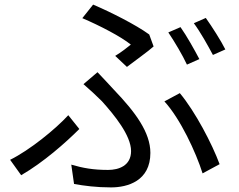

<svg xmlns="http://www.w3.org/2000/svg" viewBox="-20 -783 1040 835"><path d="M532 -492C567 -519 625 -560 648 -581L629 -633C570 -676 460 -731 385 -763L338 -704C413 -672 506 -624 549 -589C534 -577 508 -556 481 -540ZM823 -682C852 -643 883 -587 906 -544L960 -568C941 -606 902 -667 875 -705ZM712 -642C739 -602 774 -543 793 -502L847 -526C826 -566 792 -627 765 -665ZM302 17C346 25 399 32 463 32C535 32 634 4 634 -118C634 -207 569 -295 476 -392C453 -417 428 -444 404 -469L343 -417C371 -393 400 -366 423 -343C477 -283 550 -194 550 -126C550 -62 496 -44 450 -44C386 -44 341 -52 290 -67ZM935 -69C903 -156 829 -298 762 -378L695 -342C764 -267 832 -121 861 -29ZM277 -282C221 -221 109 -130 24 -88L72 -21C169 -77 266 -163 325 -222Z"/></svg>

Font: Spoqa Han Sans Neo Regular
Style: Regular
Weight: 400
Designer: [Spoqa Han Sans Neo] Dong-huui Kim  Younghwa Kang  Yujin Lee  [Noto Sans] Ryoko NISHIZUKA  (kana & ideographs); Paul D. 
Foundry: Spoqa (http://www.spoqa-han-sans.com)
Version: Version 1.000